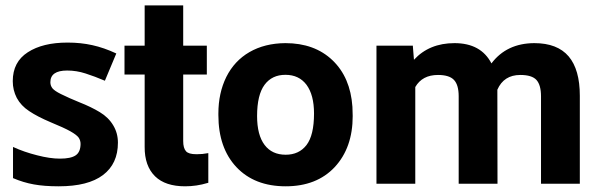

<svg xmlns="http://www.w3.org/2000/svg" viewBox="-20 -668 2182 698"><path d="M408.7 -149.4Q408.7 -72.8 354.5 -31.7Q300.3 9.3 193.8 9.3H193.4H192.9Q140.6 9.3 103 2.4Q64.9 -4.4 27.3 -20.5V-133.8Q67.9 -115.2 114.7 -103.5Q161.6 -91.3 197.8 -91.3H198.2Q237.8 -91.3 255.4 -103.5Q272.5 -115.2 272.9 -144.5Q272.9 -157.2 266.1 -167.5Q258.8 -177.7 235.8 -190.7Q212.9 -203.6 164.1 -223.6Q115.7 -244.1 85.9 -264.2Q56.2 -283.7 41 -312Q26.4 -340.3 26.4 -373Q26.4 -442.9 81.1 -478Q135.3 -513.2 225.1 -513.2H225.6Q226.1 -513.2 226.6 -513.2Q273.4 -513.2 315.4 -503.9Q357.9 -494.6 402.8 -473.6L361.3 -374.5Q324.7 -390.1 291 -400.9Q257.8 -411.6 224.1 -411.6Q163.1 -411.6 163.1 -369.1Q163.1 -356.4 170.9 -346.7Q178.7 -337.4 201.2 -326.2Q231.9 -311 268.1 -296.4Q311.5 -279.3 342.8 -260.3Q374.5 -241.2 391.6 -212.4Q408.7 -184.1 408.7 -149.4Z M646 -648.4V-645V-502H729H731.9V-498.5V-400.4V-397H729H646V-155.3Q646 -129.4 656.2 -118.2Q665.5 -107.4 693.4 -107.4Q693.8 -107.4 694.3 -107.4Q695.3 -107.4 696.8 -107.4Q716.3 -107.4 733.4 -110.8L737.3 -111.3V-107.4V-5.9V-3.4L734.9 -2.9Q694.8 9.3 652.8 9.3Q581.1 9.3 543.9 -26.9Q505.4 -64.5 505.9 -134.3V-397H435.5H432.6V-400.4V-498.5V-502H435.5H505.9V-645V-648.4H508.8H643.1Z M941.9 -359.9Q914.6 -323.2 914.6 -246.1Q914.6 -177.2 941.9 -141.1Q968.8 -105.5 1018.6 -105.5Q1066.9 -105.5 1094.2 -140.6Q1121.6 -176.3 1121.6 -255.4Q1121.6 -322.8 1094.2 -359.9Q1066.9 -396 1017.6 -396Q968.8 -396 941.9 -359.9ZM773.9 -249.5V-255.4Q773.9 -329.6 802.7 -388.2Q832 -446.8 886.7 -478.5Q942.4 -510.7 1017.6 -511.2Q1123.5 -511.2 1188.7 -449Q1253.9 -386.7 1261.2 -279.8L1262.2 -246.1Q1262.2 -130.9 1196.8 -60.5Q1131.3 9.3 1018.6 9.3Q905.3 9.3 839.4 -60.5Q773.9 -130.4 773.9 -249.5Z M1481 -502V-499L1484.9 -450.7Q1540.5 -511.2 1632.3 -511.2Q1728.5 -511.2 1766.6 -437.5Q1821.8 -510.7 1922.4 -511.2Q2006.3 -511.2 2047.4 -462.9Q2087.9 -415 2087.9 -319.8V-3.4V0H2084.5H1950.2H1946.8V-3.4V-317.9Q1946.8 -358.9 1930.2 -377.4Q1913.6 -395.5 1871.6 -395.5Q1811.5 -395.5 1788.1 -341.8L1788.6 -3.4V0H1785.2H1650.9H1647.5V-3.4V-317.9Q1647.5 -359.4 1630.4 -377.4Q1613.3 -395.5 1572.3 -395.5Q1515.1 -395.5 1489.7 -351.6V-3.4V0H1486.3H1352.1H1348.6V-3.4V-498.5V-502H1352.1H1478Z"/></svg>

Font: MAUL Bold
Style: Bold
Weight: 700
Designer: MAUL
Version: Version 1.0; 2020; ttfautohint (v1.8.3)